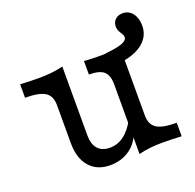

<svg xmlns="http://www.w3.org/2000/svg" viewBox="-103 -649 777 766"><g transform="rotate(-20 285.5 -265.5)"><path d="M121.8 -125V-287.1Q121.8 -325.8 96.8 -341.9Q71.8 -358.1 12.1 -358.1V-415.3Q52.4 -412.9 94.4 -412.9Q147.6 -412.9 194.4 -424.2V-131.5Q194.4 -94.4 212.1 -74.6Q229.8 -54.8 262.9 -54.8Q296 -54.8 323 -75Q350 -95.2 372.6 -137.1L369.4 -73.4Q354.8 -33.9 320.2 -11.3Q285.5 11.3 240.3 11.3Q184.7 11.3 153.2 -25Q121.8 -61.3 121.8 -125ZM283.1 -358.1V-415.3Q318.5 -412.9 353.2 -412.9Q398.4 -412.9 437.1 -424.2V-128.2Q437.1 -89.5 462.1 -73.4Q487.1 -57.3 546.8 -57.3V0Q507.3 -2.4 464.5 -2.4Q411.3 -2.4 364.5 8.9V-287.1Q364.5 -325.8 346 -341.9Q327.4 -358.1 283.1 -358.1ZM468.5 -450Q468.5 -454 466.1 -459.3Q463.7 -464.5 460.5 -469.4Q454.8 -478.2 452 -485.1Q449.2 -491.9 449.2 -500.8Q449.2 -519.4 461.3 -530.6Q473.4 -541.9 492.7 -541.9Q518.5 -541.9 534.3 -521.4Q550 -500.8 550 -468.5Q550 -437.9 533.1 -414.9Q516.1 -391.9 485.5 -377.8Q454.8 -363.7 415.3 -359.7L375.8 -414.5Q421 -418.5 444.8 -427Q468.5 -435.5 468.5 -450Z"/></g></svg>

Font: Playfair Micro SmCond SmLight
Style: Regular
Weight: 360
Width: 4
Designer: Claus Eggers Sørensen
Foundry: Claus Eggers Sørensen
Version: Version 2.100;Glyphs 3.2 (3219)